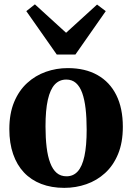

<svg xmlns="http://www.w3.org/2000/svg" viewBox="-20 -874 623 905"><path d="M24 -265Q24 -338.5 46.5 -392.8Q69 -447 107.8 -482.5Q146.5 -518 196 -535.5Q245.5 -553 299.5 -553Q381.5 -553 439.5 -520.2Q497.5 -487.5 528.2 -425.8Q559 -364 559 -276.5Q559 -202 536.5 -147.8Q514 -93.5 475.2 -58.2Q436.5 -23 387 -5.8Q337.5 11.5 283 11.5Q222.5 11.5 174.5 -7Q126.5 -25.5 93 -61Q59.5 -96.5 41.8 -148Q24 -199.5 24 -265ZM293.5 -43Q325.5 -43 346.5 -66.2Q367.5 -89.5 378 -138.2Q388.5 -187 388.5 -263Q388.5 -318 383.5 -361.5Q378.5 -405 367.5 -435.8Q356.5 -466.5 338 -482.8Q319.5 -499 292.5 -499Q260 -499 238.2 -475.8Q216.5 -452.5 205.5 -403.8Q194.5 -355 194.5 -278Q194.5 -223.5 199.8 -180Q205 -136.5 216.8 -105.8Q228.5 -75 247.2 -59Q266 -43 293.5 -43ZM247.5 -617 104 -821.5 144.5 -853.5 291.5 -719.5 437.5 -852.5 478.5 -821.5 335.5 -617Z"/></svg>

Font: Merriweather 60pt ExtraBold
Style: Regular
Weight: 800
Version: Version 2.100